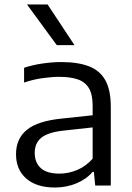

<svg xmlns="http://www.w3.org/2000/svg" viewBox="-20 -828 590 857"><path d="M225.5 9Q143 9 97.2 -31Q51.5 -71 51.5 -139.5Q51.5 -209.5 100.5 -249Q149.5 -288.5 258 -299L417 -316L422.5 -262.5L263.5 -245Q194.5 -237.5 164.8 -213.5Q135 -189.5 135 -146Q135 -102 162.2 -77.5Q189.5 -53 245 -53Q285 -53 323.8 -69Q362.5 -85 393.5 -119.5V-356Q393.5 -406.5 376.8 -434.5Q360 -462.5 326.8 -473.8Q293.5 -485 244 -485Q211 -485 169.8 -479.2Q128.5 -473.5 87.5 -459.5V-525.5Q124.5 -538 169.2 -544.5Q214 -551 254 -551Q327 -551 376 -532.5Q425 -514 449.8 -470.5Q474.5 -427 474.5 -351.5V0H405L399 -61H393.5Q365.5 -28 320.8 -9.5Q276 9 225.5 9ZM233.5 -626.5 100.5 -808H192.5L312.5 -626.5Z"/></svg>

Font: Encode Sans SemiExpanded
Style: Regular
Weight: 400
Width: 6
Designer: Multiple Designers
Foundry: Impallari Type
Version: Version 3.002